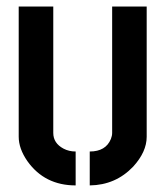

<svg xmlns="http://www.w3.org/2000/svg" viewBox="-20 -561 505 586"><path d="M37.1 -143.6V-541H142.6V-155.3Q142.6 -124 173.8 -107.4Q190.4 -98.6 210.9 -98.6V4.9Q116.2 4.9 63.5 -69.3Q37.1 -107.4 37.1 -143.6ZM253.9 4.9V-98.6Q302.7 -98.6 318.4 -136.7Q322.3 -146.5 322.3 -155.3V-541H427.7V-143.6Q427.7 -97.7 386.7 -52.7Q333 3.9 253.9 4.9Z"/></svg>

Font: Post No Bills Colombo
Style: Bold
Weight: 800
Designer: Kosala Senevirathne, Siva Puranthara, Lasantha Premarathna, Tharique Azeez
Foundry: Mooniak
Version: Version 1.220 ; ttfautohint (v1.5)